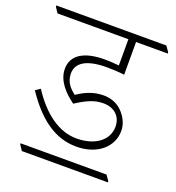

<svg xmlns="http://www.w3.org/2000/svg" viewBox="-154 -723 818 894"><g transform="rotate(20 255.0 -276.0)"><path d="M284 -36C390 -36 457 -98 457 -176C457 -208 444 -235 424 -259C399 -289 364 -304 324 -304C280 -304 237 -289 196 -260C168 -281 145 -306 145 -348C145 -402 194 -432 293 -432C320 -432 347 -431 380 -427V-589H537V-595L518 -622H-27V-616L-9 -589H342V-459C316 -462 292 -463 271 -463C168 -463 111 -426 111 -359C111 -298 159 -251 203 -219C258 -255 295 -269 335 -269C389 -269 425 -237 425 -185C425 -120 366 -72 272 -72C183 -72 102 -134 38 -233L14 -217C90 -103 176 -36 284 -36ZM54 70H480V64L462 38H36V43Z"/></g></svg>

Font: Noto Serif Devanagari ExtraLight
Style: Regular
Weight: 200
Designer: Universal Thirst, Indian Type Foundry and the Monotype Design Team
Foundry: Monotype Imaging Inc.
Version: Version 2.004